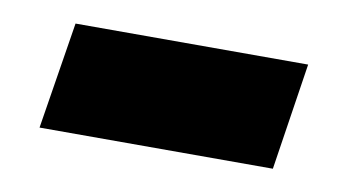

<svg xmlns="http://www.w3.org/2000/svg" viewBox="-33 -425 473 265"><g transform="rotate(10 203.5 -293.0)"><path d="M56 -368H382L359 -218H32Z"/></g></svg>

Font: Bitter Pro Black
Style: Italic
Weight: 900
Italic angle: -9°
Designer: Sol Matas, and Bitter project Authors
Foundry: Sol Matas
Version: Version 1.010